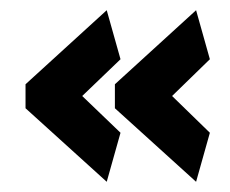

<svg xmlns="http://www.w3.org/2000/svg" viewBox="-20 -434 451 376"><path d="M205 -222 364 -78 391 -174 317 -246 391 -318 364 -414 205 -269ZM30 -222 189 -78 216 -174 141 -246 216 -318 189 -414 30 -269Z"/></svg>

Font: Catamaran Thin ExtraBold
Style: Regular
Weight: 800
Version: Version 2.000